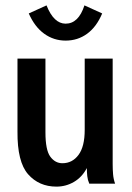

<svg xmlns="http://www.w3.org/2000/svg" viewBox="-20 -683 490 714"><path d="M190 11Q125 11 84.5 -35Q44 -81 45 -194V-465H149V-191Q149 -125 167 -100.5Q185 -76 212 -76Q249 -76 272 -107Q295 -138 295 -200V-465H399V-73Q399 -53 400.5 -35Q402 -17 408 0H312Q306 -14 304.5 -28Q303 -42 303 -58Q285 -24 255 -6.5Q225 11 190 11ZM294 -663 360 -633Q339 -583 304 -557.5Q269 -532 224 -532Q180 -532 144.5 -557.5Q109 -583 87 -633L153 -663Q180 -595 224 -595Q272 -595 294 -663Z"/></svg>

Font: Inconsolata SemiCondensed Bold
Style: Regular
Weight: 700
Width: 4
Monospace: yes
Designer: Raph Levien, Cyreal, Brenton Simpson
Foundry: Raph Levien, Cyreal, Google
Version: Version 3.001; ttfautohint (v1.8.2.53-6de2)